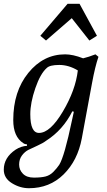

<svg xmlns="http://www.w3.org/2000/svg" viewBox="-37 -775 565 1014"><path d="M475 -586 435 -561 342 -679 206 -561 176 -586 320 -755H383ZM449 -336 395 -44Q373 73 299 146Q225 219 116 219Q69 219 26 192.5Q-17 166 -17 121Q-17 57 46 15Q74 -3 106 -5L105 -13Q94 -13 86 -19Q33 -53 33 -141Q33 -292 112.5 -390Q192 -488 307 -488Q348 -488 402 -467Q431 -474 467 -488L483 -475Q465 -423 449 -336ZM374 -403Q326 -432 276 -432Q226 -432 210 -416Q176 -386 149.5 -309Q123 -232 123 -172Q123 -73 169 -73Q228 -73 295 -186Q362 -299 374 -403ZM343 -139 353 -185 345 -187Q295 -88 207 -32Q190 -19 161 -6Q132 7 113 16.5Q94 26 79 46Q64 66 64 94Q64 122 84 142.5Q104 163 142 163Q180 163 203.5 157Q227 151 245.5 132Q264 113 276 95Q303 52 343 -139Z"/></svg>

Font: Poly
Style: Italic
Weight: 400
Italic angle: -10°
Designer: Nicolas Silva
Foundry: Jose Nicolas Silva Schwarzenberg
Version: Version 1.003